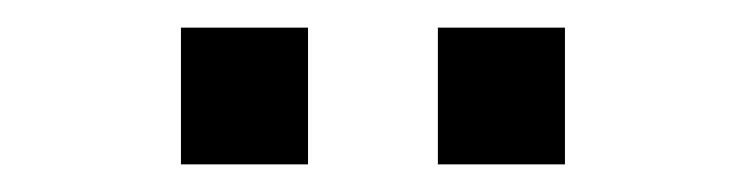

<svg xmlns="http://www.w3.org/2000/svg" viewBox="-20 -730 540 139"><path d="M111 -611V-710H203V-611ZM297 -611V-710H389V-611Z"/></svg>

Font: Oxanium Medium
Style: Regular
Weight: 500
Designer: Severin Meyer
Version: Version 1.001